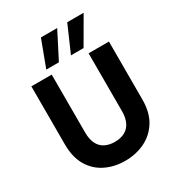

<svg xmlns="http://www.w3.org/2000/svg" viewBox="-219 -1077 1131 1226"><g transform="rotate(-30 346.5 -464.0)"><path d="M344 12Q265 12 200.5 -19.5Q136 -51 98.5 -114Q61 -177 61 -273V-700H211V-272Q211 -225 226.5 -192Q242 -159 273 -142.5Q304 -126 346 -126Q390 -126 420.5 -142.5Q451 -159 467 -192Q483 -225 483 -272V-700H633V-273Q633 -177 593.5 -114Q554 -51 488.5 -19.5Q423 12 344 12ZM379 -745 464 -940H585L472 -745ZM197 -745 270 -940H390L290 -745Z"/></g></svg>

Font: DM Sans 16pt Black
Style: Regular
Weight: 900
Version: Version 4.004;gftools[0.9.30]